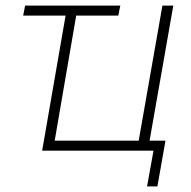

<svg xmlns="http://www.w3.org/2000/svg" viewBox="-20 -540 684 688"><path d="M63 -484H215L131 0H530L507 128H544L573 -36H516L601 -520H562L477 -36H176L253 -484H404L411 -520H70Z"/></svg>

Font: Fixel Text 20240404 ExtraLight
Style: Italic
Weight: 200
Width: 4
Italic angle: -10°
Designer: AlfaBravo + MacPaw
Foundry: Kyrylo Tkachov, Marchela Mozhyna, Serhii Makarenko, Maria Weinstein, Zakhar Kryvoshyya
Version: Version 1.211;Glyphs 3.2 (3225)